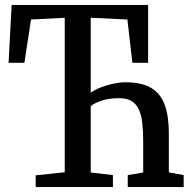

<svg xmlns="http://www.w3.org/2000/svg" viewBox="-20 -763 780 783"><path d="M125.5 0V-48L244 -60.5V-690.5L106.5 -683.5L79.5 -507H15L27.5 -743H584V-507H520L499.5 -683.5L350 -690.5V-385Q367.5 -397.5 392 -407Q416.5 -416.5 443 -422Q469.5 -427.5 491.5 -427.5Q529.5 -427.5 558.2 -420Q587 -412.5 608 -396.8Q629 -381 642.5 -356Q656 -331 662.2 -296.2Q668.5 -261.5 668.5 -216V-60L729 -49V0H501V-49L564 -59.5V-186Q564 -228 560.2 -261.2Q556.5 -294.5 546 -317Q535.5 -339.5 516.2 -351Q497 -362.5 466 -362.5Q424.5 -362.5 395 -352.8Q365.5 -343 350 -330.5V-59.5L440.5 -49V0Z"/></svg>

Font: Merriweather 24pt SemiCondensed
Style: Regular
Weight: 400
Width: 4
Designer: Eben Sorkin
Foundry: Eben Sorkin
Version: Version 2.100